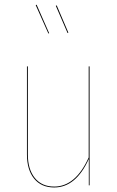

<svg xmlns="http://www.w3.org/2000/svg" viewBox="-20 -806 511 835"><path d="M139.2 -785.6 193.8 -661.6 190.4 -660.2 135.3 -783.7ZM226.6 -782.7 277.3 -664.1 273.9 -662.1 222.7 -780.8ZM369.6 -517.1V0H366.2V-114.7Q310.1 9.3 215.8 9.3Q159.7 9.3 128.4 -29.1Q97.2 -67.4 97.2 -134.3V-517.1H101.1V-134.3Q101.1 -69.8 131.3 -32.2Q161.6 5.4 215.8 5.4Q308.6 5.4 365.7 -121.1V-517.1Z"/></svg>

Font: Fira Sans Compressed Four
Style: Regular
Weight: 100
Width: 1
Designer: Carrois Corporate & Edenspiekermann AG
Foundry: Carrois Corporate GbR & Edenspiekermann AG
Version: Version 4.203;PS 004.203;hotconv 1.0.88;makeotf.lib2.5.64775